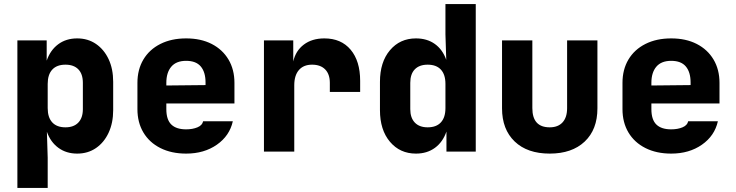

<svg xmlns="http://www.w3.org/2000/svg" viewBox="-20 -750 3640 950"><path d="M66 180V-550H211V-450Q229 -502 268 -531Q307 -560 362 -560Q415 -560 455 -532.5Q495 -505 517.5 -457Q540 -409 540 -345V-205Q540 -142 517.5 -93.5Q495 -45 455 -17.5Q415 10 362 10Q308 10 269 -18.5Q230 -47 212 -98L216 30V180ZM304 -120Q345 -120 367.5 -143.5Q390 -167 390 -210V-340Q390 -384 367.5 -407Q345 -430 304 -430Q261 -430 238.5 -405.5Q216 -381 216 -335V-215Q216 -169 238.5 -144.5Q261 -120 304 -120Z M901 10Q828 10 773.5 -17.5Q719 -45 689.5 -94.5Q660 -144 660 -210V-340Q660 -406 689.5 -455.5Q719 -505 773.5 -532.5Q828 -560 901 -560Q974 -560 1027.5 -532.5Q1081 -505 1110.5 -455.5Q1140 -406 1140 -340V-238H803V-210Q803 -158 827.5 -134Q852 -110 901 -110Q933 -110 957 -120Q981 -130 985 -150H1132Q1116 -78 1053 -34Q990 10 901 10ZM803 -340V-327L997 -329V-342Q997 -393 973.5 -421Q950 -449 901 -449Q852 -449 827.5 -420Q803 -391 803 -340Z M1286 0V-550H1431V-446Q1443 -499 1483.5 -529.5Q1524 -560 1585 -560Q1668 -560 1715 -504Q1762 -448 1762 -350V-295H1612V-340Q1612 -383 1589 -406.5Q1566 -430 1524 -430Q1482 -430 1459 -403.5Q1436 -377 1436 -328V0Z M2038 10Q1959 10 1909.5 -48.5Q1860 -107 1860 -205V-345Q1860 -443 1909.5 -501.5Q1959 -560 2038 -560Q2093 -560 2131.5 -532.5Q2170 -505 2188 -454L2184 -580V-730H2334V0H2189V-99Q2171 -47 2132 -18.5Q2093 10 2038 10ZM2096 -120Q2139 -120 2161.5 -144.5Q2184 -169 2184 -215V-335Q2184 -381 2161.5 -405.5Q2139 -430 2096 -430Q2055 -430 2032.5 -407Q2010 -384 2010 -340V-210Q2010 -167 2032.5 -143.5Q2055 -120 2096 -120Z M2700 10Q2589 10 2526.5 -50Q2464 -110 2464 -214V-550H2614V-215Q2614 -120 2700 -120Q2741 -120 2763.5 -144.5Q2786 -169 2786 -215V-550H2936V-214Q2936 -109 2873 -49.5Q2810 10 2700 10Z M3301 10Q3228 10 3173.5 -17.5Q3119 -45 3089.5 -94.5Q3060 -144 3060 -210V-340Q3060 -406 3089.5 -455.5Q3119 -505 3173.5 -532.5Q3228 -560 3301 -560Q3374 -560 3427.5 -532.5Q3481 -505 3510.5 -455.5Q3540 -406 3540 -340V-238H3203V-210Q3203 -158 3227.5 -134Q3252 -110 3301 -110Q3333 -110 3357 -120Q3381 -130 3385 -150H3532Q3516 -78 3453 -34Q3390 10 3301 10ZM3203 -340V-327L3397 -329V-342Q3397 -393 3373.5 -421Q3350 -449 3301 -449Q3252 -449 3227.5 -420Q3203 -391 3203 -340Z"/></svg>

Font: JetBrains Mono NL ExtraBold
Style: Regular
Weight: 800
Designer: Philipp Nurullin, Konstantin Bulenkov
Foundry: JetBrains
Version: Version 2.304; ttfautohint (v1.8.4.7-5d5b)